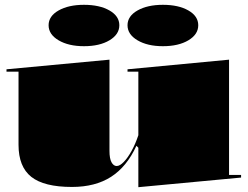

<svg xmlns="http://www.w3.org/2000/svg" viewBox="-20 -763 1032 798"><path d="M279 14Q163 14 110 -28Q57 -70 57 -161V-465H7V-475L435 -515V-136Q435 -104 443.5 -88.5Q452 -73 465 -73Q478 -73 494.5 -90Q511 -107 527 -136Q543 -165 555 -201V-465H510V-475L932 -515V-36H982V-25L555 15V-149L547 -157Q507 -70 441.5 -28Q376 14 279 14ZM657 -743Q722 -743 763 -719.5Q804 -696 804 -658Q804 -620 763 -595.5Q722 -571 657 -571Q593 -571 551.5 -595.5Q510 -620 510 -658Q510 -696 551.5 -719.5Q593 -743 657 -743ZM329 -743Q394 -743 435 -719.5Q476 -696 476 -658Q476 -620 435 -595.5Q394 -571 329 -571Q265 -571 223.5 -595.5Q182 -620 182 -658Q182 -696 223.5 -719.5Q265 -743 329 -743Z"/></svg>

Font: Kalnia SemiExpanded
Style: Bold
Weight: 700
Width: 6
Designer: Frida Medrano
Foundry: Frida Medrano
Version: Version 1.105